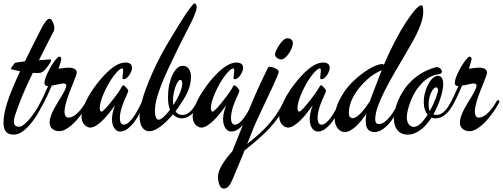

<svg xmlns="http://www.w3.org/2000/svg" viewBox="-51 -760 2928 1118"><path d="M259.8 -574.2Q256.3 -567.9 248.3 -552.5Q240.2 -537.1 229 -515.1Q217.8 -493.2 204.1 -466.1Q190.4 -439 175.8 -409.2Q197.8 -410.6 215.6 -412.4Q233.4 -414.1 241.2 -414.1Q243.7 -414.1 244.9 -412.4Q246.1 -410.6 246.1 -408.2Q246.1 -404.3 243.9 -399.9Q241.7 -395.5 240.2 -393.1Q234.4 -384.3 227.8 -374.8Q221.2 -365.2 213.9 -356.9Q206.5 -348.6 198.7 -342.8Q190.9 -336.9 182.1 -335.9Q166.5 -333 140.1 -335.9Q127.9 -311 116.5 -286.4Q105 -261.7 95 -239.3Q85 -216.8 76.9 -197Q68.8 -177.2 63 -162.1Q49.3 -124 39.6 -97.4Q29.8 -70.8 29.8 -50.8Q29.8 -38.1 36.9 -30Q43.9 -22 61 -22Q72.3 -22 88.6 -34.9Q105 -47.9 122.6 -68.8Q140.1 -89.8 157.2 -116.2Q174.3 -142.6 187 -168.9Q190.9 -176.8 195.8 -176.8Q199.2 -176.8 201.7 -174.8Q204.1 -172.9 204.1 -168.9Q204.1 -166 202.1 -162.1Q184.6 -123.5 163.6 -89.6Q142.6 -55.7 120.1 -30.5Q97.7 -5.4 74.5 9.3Q51.3 23.9 28.8 23.9Q-2.9 23.9 -16.8 6.3Q-30.8 -11.2 -30.8 -44.9Q-30.8 -69.3 -25.6 -97.7Q-20.5 -126 -9.3 -161.6Q2 -197.3 20.5 -242.2Q39.1 -287.1 65.9 -345.2Q54.7 -347.7 44.4 -349.6Q34.2 -351.6 25.9 -354Q20 -355.5 16.6 -356Q13.2 -356.4 13.2 -358.9Q13.2 -364.3 16.4 -368.7Q19.5 -373 24.9 -378.9Q27.3 -382.8 31 -388.2Q34.7 -393.6 40 -395Q43.9 -396 58.3 -397.9Q72.8 -399.9 94.2 -402.8Q114.7 -445.3 138.7 -493.4Q162.6 -541.5 191.9 -598.1Q197.3 -608.4 203.1 -617.9Q209 -627.4 214.8 -634.8Q220.7 -642.1 226.3 -646.5Q231.9 -650.9 236.8 -650.9Q242.7 -650.9 248 -645.3Q253.4 -639.6 257.1 -631.3Q260.7 -623 262.9 -614Q265.1 -605 265.1 -598.1Q265.1 -588.9 263.7 -583.7Q262.2 -578.6 259.8 -574.2Z M465.8 -162.1Q459 -148.9 448.2 -131.6Q437.5 -114.3 423.8 -95.9Q410.2 -77.6 394.3 -59.6Q378.4 -41.5 361.6 -27.6Q344.7 -13.7 327.4 -4.9Q310.1 3.9 293.9 3.9Q283.7 3.9 273.7 1Q263.7 -2 255.6 -8.1Q247.6 -14.2 242.7 -23.4Q237.8 -32.7 237.8 -45.9Q237.8 -64 244.9 -84.2Q252 -104.5 262.9 -125.2Q273.9 -146 286.4 -166Q298.8 -186 309.8 -204.3Q320.8 -222.7 327.9 -237.8Q335 -252.9 335 -264.2Q335 -268.6 329.8 -271.2Q324.7 -273.9 315.9 -273.9Q311.5 -273.9 304.4 -272.5Q297.4 -271 288.6 -269Q279.8 -267.1 269.8 -264.9Q259.8 -262.7 250 -261.2Q234.9 -224.6 219.7 -192.9Q204.6 -161.1 193.8 -143.1Q189.9 -136.2 187.3 -133.5Q184.6 -130.9 180.7 -130.9Q173.8 -130.9 173.8 -137.2Q173.8 -139.6 174.6 -142.8Q175.3 -146 176.8 -148.9Q190.9 -175.3 203.9 -202.9Q216.8 -230.5 229 -258.8Q217.8 -258.8 212.9 -263.4Q208 -268.1 208 -277.8Q208 -288.1 213.1 -303.5Q218.3 -318.8 226.1 -335.7Q233.9 -352.5 243.7 -369.4Q253.4 -386.2 263.2 -399.7Q272.9 -413.1 281 -421.6Q289.1 -430.2 293.9 -430.2Q297.9 -430.2 301.8 -427.2Q305.7 -424.3 305.7 -418.9Q305.7 -411.6 301.3 -396Q296.9 -380.4 290 -359.9Q310.5 -362.8 325.9 -364.5Q341.3 -366.2 349.6 -366.2Q369.6 -366.2 382.8 -358.6Q396 -351.1 396 -338.9Q396 -331.5 390.6 -316.7Q385.3 -301.8 377.4 -282.2Q369.6 -262.7 360.4 -240Q351.1 -217.3 343.3 -194.1Q335.4 -170.9 330.1 -148.9Q324.7 -127 324.7 -108.9Q324.7 -94.7 330.3 -85Q335.9 -75.2 347.7 -75.2Q356.4 -75.2 367.4 -79.3Q378.4 -83.5 391.6 -94Q404.8 -104.5 419.7 -122.8Q434.6 -141.1 450.7 -168.9Q454.6 -176.8 460 -176.8Q462.9 -176.8 465.3 -174.8Q467.8 -172.9 467.8 -168.9Q467.8 -166 465.8 -162.1Z M791 -162.1Q780.8 -134.8 765.4 -105Q750 -75.2 731.4 -50.5Q712.9 -25.9 691.9 -10Q670.9 5.9 649.9 5.9Q635.7 5.9 626.5 -1.2Q617.2 -8.3 611.6 -18.8Q606 -29.3 603.5 -41.5Q601.1 -53.7 601.1 -64Q601.1 -79.6 604.7 -100.1Q608.4 -120.6 619.1 -147Q602.5 -124.5 584.2 -101.3Q565.9 -78.1 547.1 -59.6Q528.3 -41 509.5 -29.1Q490.7 -17.1 474.1 -17.1Q466.3 -17.1 457.5 -21.2Q448.7 -25.4 441.2 -33.4Q433.6 -41.5 428.7 -53.5Q423.8 -65.4 423.8 -81.1Q423.8 -107.4 436 -139.4Q448.2 -171.4 467 -203.6Q485.8 -235.8 508.8 -266.1Q531.7 -296.4 553.2 -318.8Q572.8 -339.8 590.1 -354.5Q607.4 -369.1 622.8 -378.2Q638.2 -387.2 651.9 -391.4Q665.5 -395.5 678.2 -396Q689.9 -396 697.8 -393.3Q705.6 -390.6 710 -386.2Q714.4 -381.8 716.1 -376Q717.8 -370.1 717.8 -363.8Q717.8 -356.9 713.9 -346.2Q710 -335.4 703.1 -324.7Q696.3 -314 687.3 -306.4Q678.2 -298.8 668 -298.8Q664.1 -298.8 663.1 -301.8Q662.1 -304.7 662.1 -309.1Q662.1 -317.4 664.1 -328.6Q666 -339.8 666 -348.1Q666 -355.5 664.3 -358.6Q662.6 -361.8 657.2 -361.8Q644.5 -356.4 630.1 -341.1Q615.7 -325.7 601.6 -304.9Q587.4 -284.2 574.5 -260Q561.5 -235.8 551.5 -212.2Q541.5 -188.5 535.6 -167.2Q529.8 -146 529.8 -131.8Q529.8 -121.6 532.7 -115.7Q535.6 -109.9 540 -109.9Q543.5 -109.9 550.8 -116.2Q558.1 -122.6 567.6 -132.8Q577.1 -143.1 587.4 -156Q597.7 -168.9 607.7 -181.6Q617.7 -194.3 626 -205.6Q634.3 -216.8 639.2 -224.1Q651.9 -242.7 657 -252.9Q662.1 -263.2 668 -263.2Q670.4 -263.2 675 -259.3Q679.7 -255.4 684.3 -250.2Q689 -245.1 692.4 -239.7Q695.8 -234.4 695.8 -231.9Q695.8 -225.1 689.5 -212.6Q683.1 -200.2 671.9 -172.9Q659.2 -143.6 653.1 -118.2Q647 -92.8 647 -73.2Q647 -66.4 647.9 -59.6Q648.9 -52.7 651.4 -47.1Q653.8 -41.5 658.2 -37.8Q662.6 -34.2 669.9 -34.2Q681.6 -34.2 694.1 -43.7Q706.5 -53.2 718 -67.9Q729.5 -82.5 739.7 -99.4Q750 -116.2 757.8 -131.3Q765.6 -146.5 770.3 -157Q774.9 -167.5 775.9 -168.9Q779.8 -176.8 785.2 -176.8Q788.1 -176.8 790.5 -174.8Q793 -172.9 793 -168.9Q793 -166 791 -162.1Z M873 -63Q883.8 -63 901.6 -79.1Q919.4 -95.2 939 -121.1Q927.2 -147.9 927.2 -194.8Q927.2 -231.4 934.1 -264.6Q940.9 -297.9 952.6 -322.8Q964.4 -347.7 979.7 -362.3Q995.1 -377 1012.2 -377Q1035.6 -377 1048.3 -359.4Q1061 -341.8 1061 -314Q1061 -291.5 1056.4 -270.5Q1051.8 -249.5 1042.5 -227.5Q1033.2 -205.6 1018.6 -181.9Q1003.9 -158.2 984.4 -129.9Q981 -125.5 977.5 -121.1Q974.1 -116.7 971.2 -111.8Q977.1 -102.1 986.8 -96.4Q996.6 -90.8 1010.3 -90.8Q1027.3 -90.8 1040.8 -98.6Q1054.2 -106.4 1064.9 -118.7Q1075.7 -130.9 1084.5 -146Q1093.3 -161.1 1101.1 -175.8Q1106 -186 1111.3 -186Q1114.3 -186 1116.7 -184.1Q1119.1 -182.1 1119.1 -179.2Q1119.1 -174.8 1117.2 -170.9Q1111.3 -156.2 1101.3 -138.7Q1091.3 -121.1 1077.4 -106.2Q1063.5 -91.3 1045.7 -81.1Q1027.8 -70.8 1006.3 -70.8Q997.1 -70.8 983.4 -75.4Q969.7 -80.1 956.1 -94.2Q940.4 -75.7 923.1 -58.1Q905.8 -40.5 887.9 -26.6Q870.1 -12.7 852.3 -4.4Q834.5 3.9 818.4 3.9Q802.7 3.9 792.2 -3.2Q781.7 -10.3 774.9 -22Q768.1 -33.7 765.1 -48.8Q762.2 -64 762.2 -80.1Q762.2 -99.6 765.4 -121.3Q768.6 -143.1 773.7 -164.3Q778.8 -185.5 785.2 -205.1Q791.5 -224.6 797.4 -240.2Q806.6 -265.1 818.6 -294.4Q830.6 -323.7 846.4 -357.9Q862.3 -392.1 883.3 -432.1Q904.3 -472.2 932.1 -519Q968.8 -580.1 995.1 -622.3Q1021.5 -664.6 1039.6 -690.7Q1057.6 -716.8 1068.1 -728.5Q1078.6 -740.2 1083 -740.2Q1086.4 -740.2 1090.3 -734.4Q1094.2 -728.5 1094.2 -715.8Q1094.2 -707 1089.1 -692.4Q1084 -677.7 1077.1 -661.9Q1070.3 -646 1063 -631.3Q1055.7 -616.7 1051.3 -607.9Q1010.7 -529.8 980.5 -468Q950.2 -406.2 927.7 -357.4Q905.3 -308.6 890.6 -271.5Q876 -234.4 867.2 -205.6Q858.4 -176.8 854.7 -155Q851.1 -133.3 851.1 -115.2Q851.1 -90.8 856.9 -76.9Q862.8 -63 873 -63ZM956.1 -170.9Q956.1 -165 956.5 -159.2Q957 -153.3 958 -147.9Q968.8 -164.1 978.3 -181.2Q987.8 -198.2 994.9 -215.1Q1002 -231.9 1006.1 -247.3Q1010.3 -262.7 1010.3 -275.9Q1010.3 -294.9 998 -294.9Q991.7 -294.4 984.4 -283.4Q977.1 -272.5 970.7 -254.9Q964.4 -237.3 960.2 -215.3Q956.1 -193.4 956.1 -170.9Z M1438 -162.1Q1427.7 -134.8 1412.4 -105Q1397 -75.2 1378.4 -50.5Q1359.9 -25.9 1338.9 -10Q1317.9 5.9 1296.9 5.9Q1282.7 5.9 1273.4 -1.2Q1264.2 -8.3 1258.5 -18.8Q1252.9 -29.3 1250.5 -41.5Q1248 -53.7 1248 -64Q1248 -79.6 1251.7 -100.1Q1255.4 -120.6 1266.1 -147Q1249.5 -124.5 1231.2 -101.3Q1212.9 -78.1 1194.1 -59.6Q1175.3 -41 1156.5 -29.1Q1137.7 -17.1 1121.1 -17.1Q1113.3 -17.1 1104.5 -21.2Q1095.7 -25.4 1088.1 -33.4Q1080.6 -41.5 1075.7 -53.5Q1070.8 -65.4 1070.8 -81.1Q1070.8 -107.4 1083 -139.4Q1095.2 -171.4 1114 -203.6Q1132.8 -235.8 1155.8 -266.1Q1178.7 -296.4 1200.2 -318.8Q1219.7 -339.8 1237.1 -354.5Q1254.4 -369.1 1269.8 -378.2Q1285.2 -387.2 1298.8 -391.4Q1312.5 -395.5 1325.2 -396Q1336.9 -396 1344.7 -393.3Q1352.5 -390.6 1356.9 -386.2Q1361.3 -381.8 1363 -376Q1364.7 -370.1 1364.7 -363.8Q1364.7 -356.9 1360.8 -346.2Q1356.9 -335.4 1350.1 -324.7Q1343.3 -314 1334.2 -306.4Q1325.2 -298.8 1314.9 -298.8Q1311 -298.8 1310.1 -301.8Q1309.1 -304.7 1309.1 -309.1Q1309.1 -317.4 1311 -328.6Q1313 -339.8 1313 -348.1Q1313 -355.5 1311.3 -358.6Q1309.6 -361.8 1304.2 -361.8Q1291.5 -356.4 1277.1 -341.1Q1262.7 -325.7 1248.5 -304.9Q1234.4 -284.2 1221.4 -260Q1208.5 -235.8 1198.5 -212.2Q1188.5 -188.5 1182.6 -167.2Q1176.8 -146 1176.8 -131.8Q1176.8 -121.6 1179.7 -115.7Q1182.6 -109.9 1187 -109.9Q1190.4 -109.9 1197.8 -116.2Q1205.1 -122.6 1214.6 -132.8Q1224.1 -143.1 1234.4 -156Q1244.6 -168.9 1254.6 -181.6Q1264.6 -194.3 1272.9 -205.6Q1281.2 -216.8 1286.1 -224.1Q1298.8 -242.7 1304 -252.9Q1309.1 -263.2 1314.9 -263.2Q1317.4 -263.2 1322 -259.3Q1326.7 -255.4 1331.3 -250.2Q1335.9 -245.1 1339.4 -239.7Q1342.8 -234.4 1342.8 -231.9Q1342.8 -225.1 1336.4 -212.6Q1330.1 -200.2 1318.8 -172.9Q1306.2 -143.6 1300 -118.2Q1293.9 -92.8 1293.9 -73.2Q1293.9 -66.4 1294.9 -59.6Q1295.9 -52.7 1298.3 -47.1Q1300.8 -41.5 1305.2 -37.8Q1309.6 -34.2 1316.9 -34.2Q1328.6 -34.2 1341.1 -43.7Q1353.5 -53.2 1365 -67.9Q1376.5 -82.5 1386.7 -99.4Q1397 -116.2 1404.8 -131.3Q1412.6 -146.5 1417.2 -157Q1421.9 -167.5 1422.9 -168.9Q1426.8 -176.8 1432.1 -176.8Q1435.1 -176.8 1437.5 -174.8Q1439.9 -172.9 1439.9 -168.9Q1439.9 -166 1438 -162.1Z M1509.3 -365.2Q1512.2 -371.1 1522 -371.1Q1528.8 -371.1 1537.6 -368.2Q1546.4 -365.2 1554 -361.3Q1561.5 -357.4 1566.9 -352.5Q1572.3 -347.7 1572.3 -344.2Q1571.8 -336.4 1562.5 -313.7Q1553.2 -291 1538.8 -259.8Q1524.4 -228.5 1506.8 -191.7Q1489.3 -154.8 1472.2 -118.4Q1455.1 -82 1440.2 -49.3Q1425.3 -16.6 1417 5.9Q1415.5 11.2 1407.5 30.8Q1399.4 50.3 1388.2 78.1Q1421.4 51.8 1451.7 25.4Q1481.9 -1 1508.5 -30.5Q1535.2 -60.1 1558.3 -94Q1581.5 -127.9 1601.1 -168.9Q1604 -176.8 1610.4 -176.8Q1613.3 -176.8 1615.7 -174.3Q1618.2 -171.9 1618.2 -168Q1618.2 -166 1616.2 -162.1Q1599.1 -120.1 1574.7 -84Q1550.3 -47.9 1519.5 -14.6Q1488.8 18.6 1451.9 50.5Q1415 82.5 1373 116.2Q1361.3 145.5 1348.6 176Q1335.9 206.5 1325 232.7Q1314 258.8 1305.9 277.6Q1297.9 296.4 1294.9 301.8Q1286.6 319.3 1276.6 328.6Q1266.6 337.9 1250 337.9Q1242.7 337.9 1236.6 331.8Q1230.5 325.7 1226.6 315.9Q1222.7 306.2 1220.5 293.9Q1218.3 281.7 1218.3 270Q1218.3 261.7 1220.7 249.3Q1223.1 236.8 1231.7 219Q1240.2 201.2 1256.8 176.8Q1273.4 152.3 1302.2 120.1Q1349.1 1.5 1398.9 -121.3Q1448.7 -244.1 1509.3 -365.2ZM1653.3 -500Q1652.3 -489.3 1645.5 -474.4Q1638.7 -459.5 1629.2 -446Q1619.6 -432.6 1608.2 -423.3Q1596.7 -414.1 1585.9 -414.1Q1579.1 -414.1 1572.5 -416.7Q1565.9 -419.4 1561 -423.6Q1556.2 -427.7 1553.2 -432.9Q1550.3 -438 1550.3 -442.9Q1550.3 -451.2 1557.4 -466.8Q1564.5 -482.4 1575 -498Q1585.4 -513.7 1597.9 -525.4Q1610.4 -537.1 1621.1 -537.1Q1636.7 -537.1 1645.5 -529.8Q1654.3 -522.5 1654.3 -508.8Q1654.3 -506.3 1653.8 -504.4Q1653.3 -502.4 1653.3 -500Z M1942.4 -162.1Q1932.1 -134.8 1916.7 -105Q1901.4 -75.2 1882.8 -50.5Q1864.3 -25.9 1843.3 -10Q1822.3 5.9 1801.3 5.9Q1787.1 5.9 1777.8 -1.2Q1768.6 -8.3 1762.9 -18.8Q1757.3 -29.3 1754.9 -41.5Q1752.4 -53.7 1752.4 -64Q1752.4 -79.6 1756.1 -100.1Q1759.8 -120.6 1770.5 -147Q1753.9 -124.5 1735.6 -101.3Q1717.3 -78.1 1698.5 -59.6Q1679.7 -41 1660.9 -29.1Q1642.1 -17.1 1625.5 -17.1Q1617.7 -17.1 1608.9 -21.2Q1600.1 -25.4 1592.5 -33.4Q1585 -41.5 1580.1 -53.5Q1575.2 -65.4 1575.2 -81.1Q1575.2 -107.4 1587.4 -139.4Q1599.6 -171.4 1618.4 -203.6Q1637.2 -235.8 1660.2 -266.1Q1683.1 -296.4 1704.6 -318.8Q1724.1 -339.8 1741.5 -354.5Q1758.8 -369.1 1774.2 -378.2Q1789.6 -387.2 1803.2 -391.4Q1816.9 -395.5 1829.6 -396Q1841.3 -396 1849.1 -393.3Q1856.9 -390.6 1861.3 -386.2Q1865.7 -381.8 1867.4 -376Q1869.1 -370.1 1869.1 -363.8Q1869.1 -356.9 1865.2 -346.2Q1861.3 -335.4 1854.5 -324.7Q1847.7 -314 1838.6 -306.4Q1829.6 -298.8 1819.3 -298.8Q1815.4 -298.8 1814.5 -301.8Q1813.5 -304.7 1813.5 -309.1Q1813.5 -317.4 1815.4 -328.6Q1817.4 -339.8 1817.4 -348.1Q1817.4 -355.5 1815.7 -358.6Q1814 -361.8 1808.6 -361.8Q1795.9 -356.4 1781.5 -341.1Q1767.1 -325.7 1752.9 -304.9Q1738.8 -284.2 1725.8 -260Q1712.9 -235.8 1702.9 -212.2Q1692.9 -188.5 1687 -167.2Q1681.2 -146 1681.2 -131.8Q1681.2 -121.6 1684.1 -115.7Q1687 -109.9 1691.4 -109.9Q1694.8 -109.9 1702.1 -116.2Q1709.5 -122.6 1719 -132.8Q1728.5 -143.1 1738.8 -156Q1749 -168.9 1759 -181.6Q1769 -194.3 1777.3 -205.6Q1785.6 -216.8 1790.5 -224.1Q1803.2 -242.7 1808.3 -252.9Q1813.5 -263.2 1819.3 -263.2Q1821.8 -263.2 1826.4 -259.3Q1831.1 -255.4 1835.7 -250.2Q1840.3 -245.1 1843.8 -239.7Q1847.2 -234.4 1847.2 -231.9Q1847.2 -225.1 1840.8 -212.6Q1834.5 -200.2 1823.2 -172.9Q1810.5 -143.6 1804.4 -118.2Q1798.3 -92.8 1798.3 -73.2Q1798.3 -66.4 1799.3 -59.6Q1800.3 -52.7 1802.7 -47.1Q1805.2 -41.5 1809.6 -37.8Q1814 -34.2 1821.3 -34.2Q1833 -34.2 1845.5 -43.7Q1857.9 -53.2 1869.4 -67.9Q1880.9 -82.5 1891.1 -99.4Q1901.4 -116.2 1909.2 -131.3Q1917 -146.5 1921.6 -157Q1926.3 -167.5 1927.2 -168.9Q1931.2 -176.8 1936.5 -176.8Q1939.5 -176.8 1941.9 -174.8Q1944.3 -172.9 1944.3 -168.9Q1944.3 -166 1942.4 -162.1Z M2408.7 -726.1Q2411.1 -722.2 2412.4 -713.1Q2413.6 -704.1 2413.6 -691.9Q2413.6 -668.9 2406.7 -643.3Q2399.9 -617.7 2387 -588.1Q2374 -558.6 2355.5 -524.7Q2336.9 -490.7 2313.5 -451.2Q2277.8 -391.1 2245.4 -335Q2212.9 -278.8 2188 -229.5Q2163.1 -180.2 2148.4 -138.2Q2133.8 -96.2 2133.8 -64.9Q2133.8 -52.7 2138.4 -45.4Q2143.1 -38.1 2155.8 -38.1Q2172.4 -38.1 2189 -50.3Q2205.6 -62.5 2220.5 -81.5Q2235.4 -100.6 2248.8 -123.8Q2262.2 -147 2272.5 -168.9Q2276.4 -176.8 2281.7 -176.8Q2284.7 -176.8 2287.1 -174.8Q2289.6 -172.9 2289.6 -168.9Q2289.6 -166 2287.6 -162.1Q2280.8 -147 2271.5 -128.4Q2262.2 -109.9 2250.7 -91.1Q2239.3 -72.3 2225.6 -54.2Q2211.9 -36.1 2196.5 -22.2Q2181.2 -8.3 2164.1 0.2Q2147 8.8 2128.4 8.8Q2106.9 8.8 2092.8 -5.4Q2078.6 -19.5 2078.6 -55.2Q2078.6 -64.9 2079.3 -75.9Q2080.1 -86.9 2082.5 -98.1Q2068.8 -77.6 2053.5 -58.6Q2038.1 -39.6 2021.7 -24.4Q2005.4 -9.3 1988.5 -0.2Q1971.7 8.8 1955.6 8.8Q1946.8 8.8 1936.8 4.6Q1926.8 0.5 1918 -9.3Q1909.2 -19 1903.3 -34.9Q1897.5 -50.8 1897.5 -74.2Q1897.5 -102.5 1909.9 -140.6Q1922.4 -178.7 1954.6 -227.1Q1975.1 -256.8 2004.6 -285.6Q2034.2 -314.5 2065.7 -337.2Q2097.2 -359.9 2126.5 -373.5Q2155.8 -387.2 2175.8 -387.2Q2177.2 -387.2 2179.7 -385.7Q2182.1 -384.3 2184.6 -382.8Q2220.7 -467.8 2263.7 -547.6Q2306.6 -627.4 2358.4 -693.8Q2370.6 -709 2382.8 -719Q2395 -729 2402.3 -729Q2407.2 -729 2408.7 -726.1ZM2148.4 -291Q2153.8 -306.2 2159.7 -321Q2165.5 -335.9 2171.4 -351.1Q2162.6 -347.7 2151.1 -341.8Q2139.6 -335.9 2125.5 -326.7Q2111.3 -317.4 2095.2 -304Q2079.1 -290.5 2061.5 -272Q2025.4 -233.9 2002.9 -190.2Q1980.5 -146.5 1980.5 -104Q1980.5 -84.5 1987.3 -78.1Q1994.1 -71.8 2002.4 -71.8Q2012.7 -71.8 2024.9 -79.8Q2037.1 -87.9 2050 -101.3Q2063 -114.7 2076.7 -133.1Q2090.3 -151.4 2103.5 -171.9Q2114.7 -205.1 2127.2 -236.3Q2139.6 -267.6 2148.4 -291Z M2595.7 -170.9Q2589.8 -156.2 2579.8 -138.7Q2569.8 -121.1 2555.9 -106.2Q2542 -91.3 2524.4 -81.1Q2506.8 -70.8 2484.9 -70.8Q2478.5 -70.8 2472.9 -71.8Q2467.3 -72.8 2461.9 -75.2Q2448.2 -54.7 2432.9 -36.6Q2417.5 -18.6 2399.9 -5.1Q2382.3 8.3 2363 16.1Q2343.8 23.9 2322.8 23.9Q2303.2 23.9 2288.3 17.1Q2273.4 10.3 2263.2 -2Q2252.9 -14.2 2247.8 -31Q2242.7 -47.9 2242.7 -67.9Q2242.7 -86.9 2247.8 -113.3Q2252.9 -139.6 2264.9 -168.9Q2276.9 -198.2 2295.7 -228.5Q2314.5 -258.8 2341.8 -285.9Q2369.1 -313 2405.5 -334.7Q2441.9 -356.4 2488.8 -369.1H2492.7Q2499 -369.1 2504.4 -366.7Q2509.8 -364.3 2513.7 -360.4Q2517.6 -356.4 2519.8 -352.1Q2522 -347.7 2522 -344.2Q2522 -336.4 2517.6 -333Q2513.2 -329.6 2504.9 -328.1Q2500.5 -327.1 2490 -325.4Q2479.5 -323.7 2464.1 -317.1Q2448.7 -310.5 2429.7 -296.6Q2410.6 -282.7 2389.6 -257.8Q2375.5 -241.2 2362.5 -218Q2349.6 -194.8 2339.8 -169.9Q2330.1 -145 2324 -120.4Q2317.9 -95.7 2317.9 -76.2Q2317.9 -50.3 2330.1 -35.6Q2342.3 -21 2358.9 -21Q2377 -21 2397.7 -40.3Q2418.5 -59.6 2439 -91.8Q2429.2 -104 2422.9 -122.1Q2416.5 -140.1 2416.5 -165Q2416.5 -192.4 2423.6 -219.7Q2430.7 -247.1 2442.4 -269Q2454.1 -291 2469 -304.9Q2483.9 -318.8 2499.5 -318.8Q2514.6 -318.8 2522.2 -305.4Q2529.8 -292 2529.8 -270Q2529.8 -255.4 2525.9 -235.1Q2522 -214.8 2514.6 -191.4Q2507.3 -168 2496.8 -143.1Q2486.3 -118.2 2472.7 -94.2Q2479.5 -90.8 2488.8 -90.8Q2505.9 -90.8 2519.3 -98.6Q2532.7 -106.4 2543.5 -118.7Q2554.2 -130.9 2563 -146Q2571.8 -161.1 2579.6 -175.8Q2584.5 -186 2589.8 -186Q2592.8 -186 2595.2 -184.1Q2597.7 -182.1 2597.7 -179.2Q2597.7 -174.8 2595.7 -170.9ZM2444.8 -151.9Q2444.8 -140.1 2446.3 -130.4Q2447.8 -120.6 2451.7 -113.8Q2461.4 -130.9 2469.7 -148.7Q2478 -166.5 2485.8 -186Q2492.7 -204.1 2496.1 -216.1Q2499.5 -228 2499.5 -234.9Q2499.5 -251 2488.8 -251Q2481.4 -251 2473.9 -243.2Q2466.3 -235.4 2459.7 -221.7Q2453.1 -208 2449 -190.2Q2444.8 -172.4 2444.8 -151.9Z M2855 -162.1Q2848.1 -148.9 2837.4 -131.6Q2826.7 -114.3 2813 -95.9Q2799.3 -77.6 2783.4 -59.6Q2767.6 -41.5 2750.7 -27.6Q2733.9 -13.7 2716.6 -4.9Q2699.2 3.9 2683.1 3.9Q2672.9 3.9 2662.8 1Q2652.8 -2 2644.8 -8.1Q2636.7 -14.2 2631.8 -23.4Q2627 -32.7 2627 -45.9Q2627 -64 2634 -84.2Q2641.1 -104.5 2652.1 -125.2Q2663.1 -146 2675.5 -166Q2688 -186 2699 -204.3Q2710 -222.7 2717 -237.8Q2724.1 -252.9 2724.1 -264.2Q2724.1 -268.6 2719 -271.2Q2713.9 -273.9 2705.1 -273.9Q2700.7 -273.9 2693.6 -272.5Q2686.5 -271 2677.7 -269Q2668.9 -267.1 2658.9 -264.9Q2648.9 -262.7 2639.2 -261.2Q2624 -224.6 2608.9 -192.9Q2593.8 -161.1 2583 -143.1Q2579.1 -136.2 2576.4 -133.5Q2573.7 -130.9 2569.8 -130.9Q2563 -130.9 2563 -137.2Q2563 -139.6 2563.7 -142.8Q2564.5 -146 2565.9 -148.9Q2580.1 -175.3 2593 -202.9Q2606 -230.5 2618.2 -258.8Q2606.9 -258.8 2602.1 -263.4Q2597.2 -268.1 2597.2 -277.8Q2597.2 -288.1 2602.3 -303.5Q2607.4 -318.8 2615.2 -335.7Q2623 -352.5 2632.8 -369.4Q2642.6 -386.2 2652.3 -399.7Q2662.1 -413.1 2670.2 -421.6Q2678.2 -430.2 2683.1 -430.2Q2687 -430.2 2690.9 -427.2Q2694.8 -424.3 2694.8 -418.9Q2694.8 -411.6 2690.4 -396Q2686 -380.4 2679.2 -359.9Q2699.7 -362.8 2715.1 -364.5Q2730.5 -366.2 2738.8 -366.2Q2758.8 -366.2 2772 -358.6Q2785.2 -351.1 2785.2 -338.9Q2785.2 -331.5 2779.8 -316.7Q2774.4 -301.8 2766.6 -282.2Q2758.8 -262.7 2749.5 -240Q2740.2 -217.3 2732.4 -194.1Q2724.6 -170.9 2719.2 -148.9Q2713.9 -127 2713.9 -108.9Q2713.9 -94.7 2719.5 -85Q2725.1 -75.2 2736.8 -75.2Q2745.6 -75.2 2756.6 -79.3Q2767.6 -83.5 2780.8 -94Q2793.9 -104.5 2808.8 -122.8Q2823.7 -141.1 2839.8 -168.9Q2843.8 -176.8 2849.1 -176.8Q2852.1 -176.8 2854.5 -174.8Q2856.9 -172.9 2856.9 -168.9Q2856.9 -166 2855 -162.1Z"/></svg>

Font: Mervale Script
Style: Regular
Weight: 400
Designer: Astigmatic (AOETI)
Foundry: Astigmatic (AOETI)
Version: Version 1.000